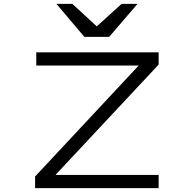

<svg xmlns="http://www.w3.org/2000/svg" viewBox="-20 -970 1000 990"><path d="M798 -700H167V-632H695L161 -60V0H798V-68H266L798 -637ZM271 -950 415 -780H543L689 -950H607L479 -834L353 -950Z"/></svg>

Font: altertype_V2
Style: Regular
Weight: 400
Designer: Simon Renaud
Version: Version 2.001;Glyphs 3.1.2 (3151)